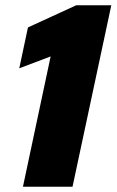

<svg xmlns="http://www.w3.org/2000/svg" viewBox="-20 -708 442 728"><path d="M67 0 172 -494 53 -449 86 -604 269 -688H402L255 0Z"/></svg>

Font: Saira Semi Condensed ExtraBold
Style: Italic
Weight: 800
Width: 4
Italic angle: -12°
Designer: Hector Gatti with collaboration of the Omnibus-Type team
Foundry: Omnibus-Type
Version: Version 1.001; ttfautohint (v1.8)